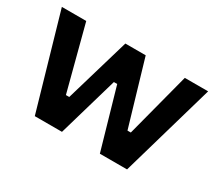

<svg xmlns="http://www.w3.org/2000/svg" viewBox="-103 -741 1067 948"><g transform="rotate(30 430.5 -267.0)"><path d="M167 0 13 -534H152L248 -167H267L375 -534H491L599 -167H618L714 -534H847L693 0H538L440 -341H421L322 0Z"/></g></svg>

Font: Mozilla Text ExtraLight
Style: Regular
Weight: 200
Designer: Studio DRAMA
Foundry: Studio DRAMA
Version: Version 1.000